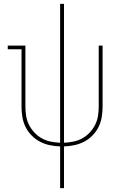

<svg xmlns="http://www.w3.org/2000/svg" viewBox="-20 -755 640 990"><path d="M290 215V0Q263 -1 236.5 -6.5Q210 -12 186 -24.5Q162 -37 143 -56.5Q124 -76 112 -100Q100 -124 95.5 -151Q91 -178 91 -205V-501H20V-520H111V-205Q111 -180 115 -156Q119 -132 130 -110.5Q141 -89 158 -71Q175 -53 196 -41.5Q217 -30 241 -25Q265 -20 290 -19V-735H310V-19Q335 -20 359 -25Q383 -30 404 -41.5Q425 -53 442 -71Q459 -89 470 -110.5Q481 -132 485 -156Q489 -180 489 -205V-520H509V-205Q509 -178 504.5 -151Q500 -124 488 -100Q476 -76 457 -56.5Q438 -37 414 -24.5Q390 -12 363.5 -6.5Q337 -1 310 0V215Z"/></svg>

Font: Iosevka HT Thin Extended
Style: Regular
Weight: 100
Width: 7
Monospace: yes
Designer: Belleve Invis
Foundry: Belleve Invis
Version: Version 32.3.0; ttfautohint (v1.8.4)